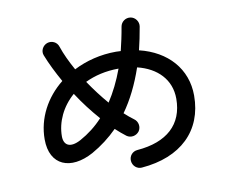

<svg xmlns="http://www.w3.org/2000/svg" viewBox="-80 -870 1161 955"><g transform="rotate(-10 500.0 -393.0)"><path d="M562 -20C761 -36 880 -150 880 -328C880 -463 790 -563 649 -597C658 -634 666 -672 673 -713C677 -737 660 -761 636 -765C611 -769 588 -752 584 -728C577 -686 568 -646 559 -609C551 -609 543 -610 535 -610C456 -610 383 -591 320 -559C296 -602 276 -644 263 -683C256 -707 230 -720 206 -712C183 -704 169 -678 178 -655C196 -609 220 -561 247 -513C163 -446 110 -349 110 -242C110 -109 213 -69 332 -134C380 -161 423 -194 462 -233C479 -217 497 -202 514 -189C534 -175 562 -180 577 -200C591 -220 586 -249 566 -263C551 -274 535 -287 519 -302C562 -362 597 -433 625 -515C724 -491 790 -425 790 -328C790 -198 706 -122 555 -110C530 -108 512 -87 514 -62C516 -37 537 -18 562 -20ZM197 -242C197 -314 231 -387 292 -440C325 -389 362 -341 400 -298C366 -261 327 -231 285 -208C228 -177 197 -197 197 -242ZM363 -488C411 -511 468 -525 533 -525C511 -465 485 -413 455 -367C423 -404 392 -445 363 -488Z"/></g></svg>

Font: 寒蝉半圆体
Style: Regular
Weight: 400
Designer: Yoshimichi Ohira & Warren
Foundry: ChillType
Version: Version 1.800;Glyphs 3.1.1 (3135)